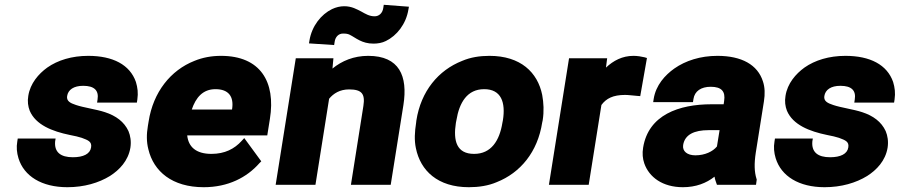

<svg xmlns="http://www.w3.org/2000/svg" viewBox="-20 -771 3754 801"><path d="M52 -180C48 -157 50 -134 57 -111C80 -36 154 10 261 10C331 10 392 -8 439 -37C478 -62 515 -100 524 -155C528 -181 524 -205 516 -224C498 -263 464 -288 418 -303C382 -315 329 -322 297 -333C272 -341 257 -350 260 -370C264 -397 288 -413 327 -413C373 -413 393 -394 387 -356L385 -343H551L553 -356C557 -383 554 -406 547 -429C522 -501 451 -538 348 -538C280 -538 221 -520 177 -489C141 -463 106 -423 98 -371C94 -348 97 -327 104 -309C129 -250 198 -223 271 -208C292 -204 309 -200 321 -196C348 -186 364 -180 360 -156C356 -129 328 -115 284 -115C233 -115 206 -136 210 -181L212 -193H54Z M597 -246C591 -211 591 -179 599 -148C621 -56 698 10 830 10C932 10 1010 -31 1062 -90L1070 -98L999 -195L988 -183C958 -150 918 -129 862 -129C797 -129 766 -159 761 -206H1095L1106 -275C1131 -430 1066 -538 902 -538C862 -538 825 -531 791 -517C692 -478 619 -387 600 -264ZM780 -314C797 -364 826 -399 879 -399C933 -399 957 -369 948 -314Z M1130 0H1296L1353 -359C1371 -381 1398 -398 1436 -398C1489 -398 1504 -380 1496 -329L1444 0H1610L1663 -333C1682 -454 1646 -538 1516 -538C1456 -538 1406 -517 1367 -485L1371 -528H1214ZM1269 -590 1374 -583 1376 -596C1379 -618 1393 -631 1411 -631C1423 -631 1431 -630 1439 -626C1465 -613 1489 -589 1538 -589C1556 -589 1574 -592 1590 -600C1635 -622 1674 -670 1684 -732L1686 -743L1581 -751L1579 -738C1576 -716 1561 -703 1543 -703C1521 -703 1505 -713 1487 -723C1469 -732 1448 -745 1416 -745C1399 -745 1382 -741 1365 -733C1320 -711 1281 -663 1271 -602Z M1716 -259C1710 -221 1708 -186 1715 -153C1734 -59 1806 10 1936 10C1977 10 2017 4 2052 -11C2151 -50 2223 -137 2242 -260L2244 -269C2250 -307 2248 -342 2242 -375C2223 -469 2152 -538 2022 -538C1981 -538 1943 -532 1908 -517C1809 -478 1736 -391 1717 -268ZM1882 -259 1884 -269C1896 -343 1929 -399 2000 -399C2071 -399 2090 -344 2078 -269L2076 -259C2064 -184 2029 -129 1958 -129C1885 -129 1870 -183 1882 -259Z M2270 0H2436L2489 -333C2509 -360 2537 -375 2588 -375C2602 -375 2623 -372 2638 -371L2651 -370L2679 -529L2669 -532C2657 -535 2639 -538 2623 -538C2576 -538 2539 -518 2508 -489L2513 -528H2354Z M2663 -155C2659 -131 2661 -109 2668 -89C2688 -32 2744 10 2829 10C2883 10 2927 -7 2961 -34C2962 -23 2968 -10 2971 0H3134L3137 -22L3136 -25C3127 -54 3126 -88 3133 -134L3167 -348C3172 -379 3171 -407 3163 -431C3141 -501 3074 -538 2973 -538C2902 -538 2840 -518 2793 -485C2755 -458 2716 -416 2707 -358L2705 -345H2871L2873 -358C2878 -391 2905 -409 2945 -409C2991 -409 3007 -389 3001 -350L2999 -336H2948C2813 -336 2685 -292 2663 -155ZM2830 -166C2837 -210 2877 -228 2936 -228H2982L2971 -160C2954 -139 2921 -123 2881 -123C2847 -123 2826 -140 2830 -166Z M3211 -180C3207 -157 3209 -134 3216 -111C3239 -36 3313 10 3420 10C3490 10 3551 -8 3598 -37C3637 -62 3674 -100 3683 -155C3687 -181 3683 -205 3675 -224C3657 -263 3623 -288 3577 -303C3541 -315 3488 -322 3456 -333C3431 -341 3416 -350 3419 -370C3423 -397 3447 -413 3486 -413C3532 -413 3552 -394 3546 -356L3544 -343H3710L3712 -356C3716 -383 3713 -406 3706 -429C3681 -501 3610 -538 3507 -538C3439 -538 3380 -520 3336 -489C3300 -463 3265 -423 3257 -371C3253 -348 3256 -327 3263 -309C3288 -250 3357 -223 3430 -208C3451 -204 3468 -200 3480 -196C3507 -186 3523 -180 3519 -156C3515 -129 3487 -115 3443 -115C3392 -115 3365 -136 3369 -181L3371 -193H3213Z"/></svg>

Font: Asimov Pro
Style: UltObl
Weight: 900
Designer: Google
Version: Version 2.000980; 2014